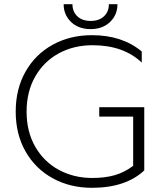

<svg xmlns="http://www.w3.org/2000/svg" viewBox="-20 -882 764 917"><path d="M284 -862H326Q326 -826 349.5 -804Q373 -782 413 -782Q453 -782 476.5 -804Q500 -826 500 -862H541Q541 -811 505.5 -777Q470 -743 413 -743Q355 -743 319.5 -777Q284 -811 284 -862ZM55 -349Q55 -457 102 -540Q149 -623 232 -668.5Q315 -714 419 -714Q564 -714 657 -636V-583Q570 -666 422 -666Q332 -666 260.5 -627Q189 -588 148 -516Q107 -444 107 -349Q107 -253 148.5 -181Q190 -109 261.5 -70.5Q333 -32 421 -32Q482 -32 528.5 -45.5Q575 -59 616 -90V-325H454V-370H669V-68Q580 15 419 15Q315 15 232 -30.5Q149 -76 102 -158.5Q55 -241 55 -349Z"/></svg>

Font: Prompt ExtraLight
Style: Regular
Weight: 275
Designer: Katatrad Team
Foundry: CadsonDemak
Version: Version 1.000